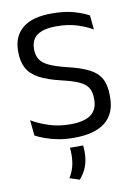

<svg xmlns="http://www.w3.org/2000/svg" viewBox="-96 -712 713 1005"><g transform="rotate(-10 260.5 -209.0)"><path d="M253.5 11.5Q207.5 11.5 169.2 4Q131 -3.5 101 -14.5Q71 -25.5 51 -36.5L42.5 -119Q81 -96 133.2 -78.8Q185.5 -61.5 247 -61.5Q321 -61.5 356.5 -87.8Q392 -114 392 -166.5V-174.5Q392 -209 378 -231Q364 -253 330.8 -268Q297.5 -283 240.5 -296Q168.5 -313 125.2 -336.2Q82 -359.5 62.8 -394.5Q43.5 -429.5 43.5 -481.5V-486Q43.5 -564.5 95 -607.2Q146.5 -650 251 -650Q319.5 -650 367.8 -636Q416 -622 446.5 -605L454 -529Q418.5 -550 371.2 -564.8Q324 -579.5 263 -579.5Q214.5 -579.5 184.5 -568Q154.5 -556.5 141 -535Q127.5 -513.5 127.5 -483V-481Q127.5 -450 140.8 -428Q154 -406 187.2 -390Q220.5 -374 282 -359Q352.5 -342.5 395 -321Q437.5 -299.5 456.8 -265Q476 -230.5 476 -175V-164.5Q476 -78 420.2 -33.2Q364.5 11.5 253.5 11.5ZM293 59Q294 65.5 294.5 74.8Q295 84 295 94.5Q295 134 283.8 167.2Q272.5 200.5 245 232.5L192.5 215.5Q209 189 217 160Q225 131 225 95Q225 85.5 224.5 76.8Q224 68 223 59Z"/></g></svg>

Font: Anek Latin Medium
Style: Regular
Weight: 400
Version: Version 1.003